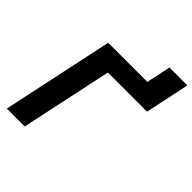

<svg xmlns="http://www.w3.org/2000/svg" viewBox="-234 -1009 1153 1153"><g transform="rotate(45 343.0 -432.5)"><path d="M17.4 0 168.4 -710H652.8L625.8 -582.2H293.4L169.4 0ZM473.8 -582.2 533.8 -865H685.8L625.8 -582.2Z"/></g></svg>

Font: Geist
Style: Italic
Weight: 400
Italic angle: -12°
Designer: Basement.studio, Andrés Briganti, Mateo Zaragoza
Foundry: Basement.studio, Vercel, Andrés Briganti, Guido Ferreyra, Mateo Zaragoza
Version: Version 1.500